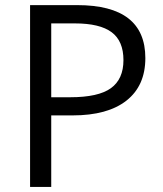

<svg xmlns="http://www.w3.org/2000/svg" viewBox="-20 -734 642 754"><path d="M181.2 -352.1H255.9Q366.2 -352.1 415.5 -387.7Q464.8 -423.3 464.8 -498Q464.8 -572.8 418.5 -607.4Q372.1 -642.1 273.9 -642.1H181.2ZM550.8 -505.9Q550.8 -397.5 476.8 -339.1Q402.8 -280.8 265.1 -280.8H181.2V0H98.1V-713.9H283.2Q550.8 -713.9 550.8 -505.9Z"/></svg>

Font: OpenSans
Style: Regular
Weight: 400
Foundry: Ascender Corporation
Version: Version 1.10